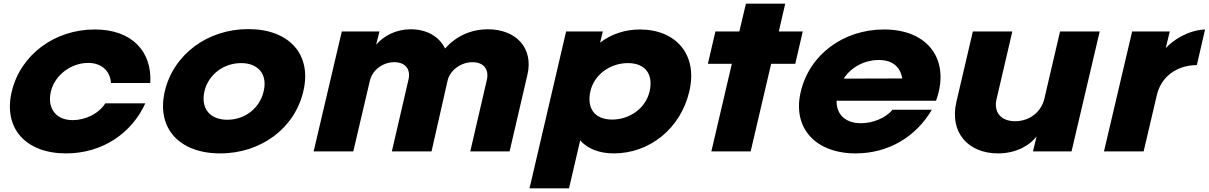

<svg xmlns="http://www.w3.org/2000/svg" viewBox="-20 -820 6547 1040"><path d="M337.6 10.9C536.6 10.9 694.1 -100 767.3 -260.4H550.5C513.9 -203 441.6 -169.3 373.3 -169.3C284.2 -169.3 234.7 -231.7 255.4 -323.8C277.2 -414.9 366.3 -479.2 457.4 -479.2C536.6 -479.2 577.2 -429.7 581.2 -370.3H794.1C804 -538.6 698 -660.4 493.1 -660.4C276.2 -660.4 91.1 -523.8 43.6 -323.8C-4 -122.8 121.8 10.9 337.6 10.9Z M1087.4 -325.7C1109.2 -416.8 1191.4 -478.2 1286.4 -478.2C1379.5 -478.2 1430 -416.8 1408.2 -325.7C1387.4 -233.7 1306.2 -171.3 1211.2 -171.3C1116.1 -171.3 1066.6 -233.7 1087.4 -325.7ZM1172.6 10.9C1393.4 10.9 1576.5 -124.8 1623.1 -325.7C1670.6 -525.7 1545.8 -662.4 1325 -662.4C1104.2 -662.4 920.1 -525.7 872.6 -325.7C826 -124.8 951.8 10.9 1172.6 10.9Z M1678.9 0H1893.7L1983.8 -384.2C1996.7 -439.6 2053.1 -483.2 2115.5 -483.2C2175.9 -483.2 2205.6 -444.6 2192.7 -389.1L2102.6 0H2317.5L2404.6 -384.2C2417.5 -439.6 2476.9 -483.2 2539.3 -483.2C2599.7 -483.2 2629.4 -444.6 2617.5 -389.1L2527.4 0H2740.3L2837.3 -416.8C2870 -560.4 2774.9 -661.4 2622.4 -661.4C2529.4 -661.4 2449.2 -622.8 2390.8 -557.4C2358.1 -622.8 2291.8 -661.4 2204.6 -661.4C2125.4 -661.4 2060.1 -626.7 2017.5 -578.2L2035.3 -649.5H1831.4Z M3178 -325.7C3198.8 -416.8 3286 -478.2 3381 -478.2C3476.1 -478.2 3519.6 -416.8 3498.8 -325.7C3478 -233.7 3390.9 -172.3 3295.9 -172.3C3200.8 -172.3 3157.2 -233.7 3178 -325.7ZM2848.3 200H3062.2L3122.6 -59.4C3162.2 -14.9 3224.6 10.9 3304.8 10.9C3498.8 10.9 3667.1 -123.8 3713.7 -324.8C3761.2 -524.8 3641.4 -659.4 3447.3 -660.4C3364.2 -660.4 3289.9 -634.7 3230.5 -589.1L3245.4 -649.5H3046.4Z M3833.2 0H4046.1L4157 -474.3H4287.7L4328.3 -649.5H4198.6L4233.2 -800H4020.4L3984.7 -649.5H3855L3814.4 -474.3H3944.1Z M4550.2 -394.1C4589.8 -456.4 4663.1 -495 4740.3 -495C4815.6 -495 4857.2 -456.4 4867.1 -395ZM4614.6 10.9C4793.8 10.9 4942.3 -80.2 5027.5 -225.7H4814.6C4776 -179.2 4705.7 -152.5 4643.3 -152.5C4561.1 -152.5 4509.6 -199 4511.6 -274.3H5050.2C5129.4 -492.1 5010.6 -660.4 4769 -660.4C4548.3 -660.4 4365.1 -524.8 4317.6 -323.8C4270 -124.8 4399.7 10.9 4614.6 10.9Z M5936.7 -649.5H5721.9L5636.7 -284.2C5618.9 -211.9 5555.5 -163.4 5478.3 -163.4C5402.1 -163.4 5360.5 -211.9 5378.3 -284.2L5463.4 -649.5H5249.6L5160.5 -268.3C5121.9 -103 5223.8 10.9 5386.2 10.9C5491.2 10.9 5561.5 -37.6 5595.1 -81.2L5575.3 0H5784.2Z M5959.9 0H6174.7L6246 -304C6268.8 -404 6353.9 -467.3 6462.9 -467.3L6507.4 -660.4C6414.3 -656.4 6333.1 -602 6294.5 -559.4L6316.3 -649.5H6112.4Z"/></svg>

Font: Calandify
Style: Semi Bold Italic
Weight: 700
Italic angle: -12°
Designer: Larry Fischer
Foundry: Larry Fischer
Version: Version 1.0; ttfautohint (v1.8.4.7-5d5b)